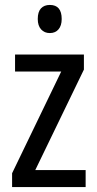

<svg xmlns="http://www.w3.org/2000/svg" viewBox="-20 -758 393 778"><path d="M327 0H29V-56L228 -468H41V-537H320V-476L123 -69H327ZM182 -738Q230 -738 230 -681Q230 -654 217 -639Q204 -624 182 -624Q160 -624 146.5 -639Q133 -654 133 -681Q133 -710 146 -724Q159 -738 182 -738Z"/></svg>

Font: Noto Sans Thai Cond
Style: Regular
Weight: 400
Width: 3
Designer: Monotype Design Team
Foundry: Monotype Imaging Inc.
Version: Version 2.002; ttfautohint (v1.8.4.7-5d5b)